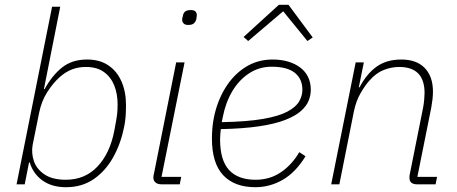

<svg xmlns="http://www.w3.org/2000/svg" viewBox="-20 -768 1903 800"><path d="M49 0 197 -740H231L163 -397H166Q198 -455 239.5 -487.5Q281 -520 343 -520Q395 -520 431 -496Q467 -472 486 -429Q505 -386 505 -330Q505 -307 503.5 -284Q502 -261 497 -238Q483 -169 451.5 -112.5Q420 -56 371 -22Q322 12 255 12Q196 12 157 -16Q118 -44 104 -91H101L83 0ZM254 -19Q334 -19 386 -74Q438 -129 456 -222L464 -266Q467 -282 468.5 -297.5Q470 -313 470 -333Q470 -377 456 -412Q442 -447 413 -468Q384 -489 338 -489Q307 -489 280.5 -479Q254 -469 229 -447Q201 -422 177 -384.5Q153 -347 143 -298L116 -164Q110 -131 121 -97.5Q132 -64 165 -41.5Q198 -19 254 -19Z M764 -664Q751 -664 745 -670.5Q739 -677 739 -685Q739 -688 739.5 -692Q740 -696 742 -702Q744 -714 751.5 -720Q759 -726 775 -726Q789 -726 794.5 -720Q800 -714 800 -706Q800 -703 799.5 -699.5Q799 -696 798 -688Q795 -677 787.5 -670.5Q780 -664 764 -664ZM729 0H653Q637 0 628 -7.5Q619 -15 619 -29Q619 -34 620 -38.5Q621 -43 622 -47L714 -508H749L653 -31H735Z M1044 12Q957 12 910 -38Q863 -88 863 -191Q863 -213 865 -235Q867 -257 871 -277Q885 -347 919 -402Q953 -457 1003 -488.5Q1053 -520 1116 -520Q1151 -520 1180 -511.5Q1209 -503 1230.5 -487Q1252 -471 1263.5 -447.5Q1275 -424 1275 -394Q1275 -371 1266 -348.5Q1257 -326 1234 -305.5Q1211 -285 1169 -268.5Q1127 -252 1061 -242Q995 -232 900 -230Q899 -222 898 -208.5Q897 -195 897 -187Q897 -100 934.5 -59.5Q972 -19 1045 -19Q1104 -19 1150 -50Q1196 -81 1227 -134L1253 -117Q1212 -50 1158.5 -19Q1105 12 1044 12ZM1112 -490Q1060 -490 1018 -462.5Q976 -435 948 -388Q920 -341 908 -279L904 -259Q1010 -261 1076 -272.5Q1142 -284 1177.5 -303Q1213 -322 1226.5 -345.5Q1240 -369 1240 -394Q1240 -439 1208.5 -464.5Q1177 -490 1112 -490ZM1142 -748H1182L1283 -612L1261 -597L1160 -721L1014 -597L995 -614Z M1394 0H1360L1462 -508H1496L1475 -404H1478Q1508 -461 1549.5 -490.5Q1591 -520 1652 -520Q1716 -520 1750 -484.5Q1784 -449 1784 -386Q1784 -371 1782 -353.5Q1780 -336 1777 -320L1719 -31H1801L1795 0H1718Q1703 0 1694.5 -6.5Q1686 -13 1686 -28Q1686 -33 1686.5 -37Q1687 -41 1688 -45L1743 -320Q1746 -336 1747.5 -353Q1749 -370 1749 -380Q1749 -435 1722.5 -462Q1696 -489 1643 -489Q1611 -489 1579 -476.5Q1547 -464 1519 -432Q1501 -412 1482.5 -380Q1464 -348 1455 -306Z"/></svg>

Font: IBM Plex Sans ExtraLight
Style: Italic
Weight: 250
Italic angle: -11.31°
Designer: Mike Abbink, Paul van der Laan, Pieter van Rosmalen
Foundry: Bold Monday
Version: Version 3.201